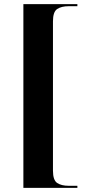

<svg xmlns="http://www.w3.org/2000/svg" viewBox="-20 -780 428 928"><path d="M93 128V-760H354V-750H312Q277 -750 256.5 -736.5Q236 -723 236 -677V45Q236 91 256.5 104.5Q277 118 312 118H354V128Z"/></svg>

Font: Noto Serif Display SemiCondensed
Style: Bold
Weight: 700
Width: 4
Designer: Monotype Design Team
Foundry: Monotype Imaging Inc.
Version: Version 2.009